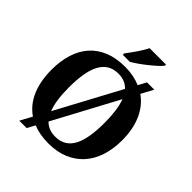

<svg xmlns="http://www.w3.org/2000/svg" viewBox="-256 -1095 1300 1300"><g transform="rotate(45 393.5 -445.5)"><path d="M731.9 -357.9Q731.9 -275.4 709.7 -207.5Q687.5 -139.6 644.3 -91.3Q601.1 -43 538.3 -16.6Q475.6 9.8 394 9.8Q309.6 9.8 246.1 -16.1L215.8 40H145L190.9 -44.9Q122.6 -91.8 88.9 -172.1Q55.2 -252.4 55.2 -358.9Q55.2 -441.9 76.2 -509.5Q97.2 -577.1 139.4 -625Q181.6 -672.9 245.4 -699Q309.1 -725.1 395 -725.1Q436.5 -725.1 473.1 -717.8Q509.8 -710.4 542 -696.8L573.2 -754.9H643.1L596.2 -668Q662.6 -621.1 697.3 -542Q731.9 -462.9 731.9 -357.9ZM223.1 -357.9Q223.1 -295.4 230 -245.6Q236.8 -195.8 252 -158.2L499 -618.2Q480.5 -638.7 454.3 -649.4Q428.2 -660.2 395 -660.2Q348.1 -660.2 315.4 -639.9Q282.7 -619.6 262.2 -580.8Q241.7 -542 232.4 -485.8Q223.1 -429.7 223.1 -357.9ZM564 -357.9Q564 -419.9 557.1 -469.5Q550.3 -519 536.1 -557.1L289.1 -96.2Q308.6 -75.7 334.5 -65.4Q360.4 -55.2 394 -55.2Q440.9 -55.2 473.4 -75.7Q505.9 -96.2 525.9 -135Q545.9 -173.8 554.9 -230Q564 -286.1 564 -357.9ZM325.2 -784.2Q335.9 -798.3 349.4 -816.9Q362.8 -835.4 376.5 -855.2Q390.1 -875 402.1 -894.8Q414.1 -914.6 421.9 -931.2H579.1V-920.9Q569.8 -907.7 548.3 -887.9Q526.9 -868.2 500.2 -846.7Q473.6 -825.2 445.1 -804.9Q416.5 -784.7 393.1 -771H325.2Z"/></g></svg>

Font: Droids
Style: b
Weight: 700
Foundry: Ascender Corporation
Version: Version 1.00 build 113